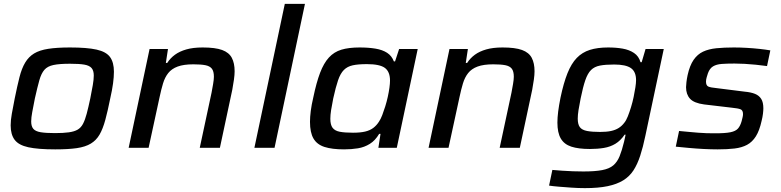

<svg xmlns="http://www.w3.org/2000/svg" viewBox="-20 -763 4032 991"><path d="M265 8Q176 8 126 -3Q76 -14 55.5 -41.5Q35 -69 35 -116Q35 -142 41 -176Q47 -210 56 -255Q69 -319 80.5 -364.5Q92 -410 110 -440Q128 -470 156 -487Q184 -504 229 -511Q274 -518 341 -518Q429 -518 478.5 -507Q528 -496 548 -468.5Q568 -441 568 -393Q568 -366 563.5 -332.5Q559 -299 549 -255Q536 -190 523.5 -144Q511 -98 494 -68.5Q477 -39 449 -22Q421 -5 377 1.5Q333 8 265 8ZM264 -76Q307 -76 335.5 -80Q364 -84 381 -94Q398 -104 408.5 -124Q419 -144 427.5 -176Q436 -208 446 -255Q454 -295 459 -324Q464 -353 464 -373Q464 -399 452.5 -412Q441 -425 415 -429.5Q389 -434 341 -434Q287 -434 256 -427.5Q225 -421 209 -402.5Q193 -384 183 -348.5Q173 -313 160 -255Q152 -214 146.5 -185Q141 -156 141 -136Q141 -111 152 -98Q163 -85 190 -80.5Q217 -76 264 -76Z M644 0 752 -510H847L836 -438H843Q859 -463 883 -480.5Q907 -498 942 -508Q977 -518 1026 -518Q1091 -518 1126.5 -505Q1162 -492 1176.5 -464.5Q1191 -437 1191 -395Q1191 -377 1187.5 -352Q1184 -327 1179 -300L1115 0H1011L1072 -285Q1076 -306 1080 -329.5Q1084 -353 1084 -367Q1084 -395 1073.5 -408.5Q1063 -422 1040 -426.5Q1017 -431 978 -431Q928 -431 897 -419.5Q866 -408 848.5 -386Q831 -364 821.5 -332.5Q812 -301 804 -263L747 0Z M1293 0 1450 -743H1554L1397 0Z M1756 8Q1694 8 1655 -4.5Q1616 -17 1598 -48Q1580 -79 1580 -134Q1580 -159 1584 -190.5Q1588 -222 1597 -260Q1613 -337 1632 -387Q1651 -437 1677.5 -466Q1704 -495 1742 -506.5Q1780 -518 1836 -518Q1882 -518 1918 -512Q1954 -506 1978 -490.5Q2002 -475 2013 -446H2019L2040 -510H2136L2028 0H1933L1944 -72H1937Q1917 -38 1889 -20.5Q1861 -3 1827.5 2.5Q1794 8 1756 8ZM1802 -78Q1840 -78 1865 -84Q1890 -90 1907 -103Q1924 -116 1936 -135Q1945 -148 1953 -169Q1961 -190 1968.5 -214Q1976 -238 1981.5 -263Q1987 -288 1990 -310Q1993 -332 1993 -347Q1993 -393 1966.5 -412.5Q1940 -432 1874 -432Q1829 -432 1801 -426Q1773 -420 1755 -402Q1737 -384 1725 -349Q1713 -314 1700 -255Q1693 -221 1689 -195Q1685 -169 1685 -150Q1685 -119 1696.5 -103.5Q1708 -88 1733.5 -83Q1759 -78 1802 -78Z M2192 0 2300 -510H2395L2384 -438H2391Q2407 -463 2431 -480.5Q2455 -498 2490 -508Q2525 -518 2574 -518Q2639 -518 2674.5 -505Q2710 -492 2724.5 -464.5Q2739 -437 2739 -395Q2739 -377 2735.5 -352Q2732 -327 2727 -300L2663 0H2559L2620 -285Q2624 -306 2628 -329.5Q2632 -353 2632 -367Q2632 -395 2621.5 -408.5Q2611 -422 2588 -426.5Q2565 -431 2526 -431Q2476 -431 2445 -419.5Q2414 -408 2396.5 -386Q2379 -364 2369.5 -332.5Q2360 -301 2352 -263L2295 0Z M2999 208Q2965 208 2929.5 205.5Q2894 203 2863.5 200.5Q2833 198 2814 195L2831 114Q2853 116 2880.5 118Q2908 120 2937 121Q2966 122 2991 122Q3051 122 3088 115Q3125 108 3145.5 90.5Q3166 73 3178 43.5Q3190 14 3201 -31Q3203 -41 3205.5 -51Q3208 -61 3209 -68H3204Q3183 -37 3156.5 -21Q3130 -5 3097 0.5Q3064 6 3025 6Q2966 6 2929 -6Q2892 -18 2874.5 -48Q2857 -78 2857 -130Q2857 -156 2861 -187.5Q2865 -219 2873 -259Q2889 -335 2909 -385Q2929 -435 2957 -464Q2985 -493 3024.5 -505.5Q3064 -518 3119 -518Q3160 -518 3194 -512Q3228 -506 3252.5 -489.5Q3277 -473 3286 -442H3292L3312 -510H3406L3311 -62Q3299 -4 3284.5 40.5Q3270 85 3249.5 116.5Q3229 148 3196.5 168Q3164 188 3116 198Q3068 208 2999 208ZM3077 -82Q3111 -82 3134 -87Q3157 -92 3173.5 -102.5Q3190 -113 3202 -129Q3212 -141 3220.5 -162.5Q3229 -184 3237 -210Q3245 -236 3250.5 -262.5Q3256 -289 3259.5 -312Q3263 -335 3263 -349Q3263 -393 3236.5 -411.5Q3210 -430 3150 -430Q3105 -430 3076.5 -424.5Q3048 -419 3030.5 -401.5Q3013 -384 3001 -349Q2989 -314 2977 -255Q2970 -221 2966 -195Q2962 -169 2962 -151Q2962 -121 2973 -106.5Q2984 -92 3010 -87Q3036 -82 3077 -82Z M3684 8Q3651 8 3612 6Q3573 4 3535.5 0.5Q3498 -3 3468 -6L3485 -87Q3514 -84 3538 -82Q3562 -80 3584 -78Q3606 -76 3628 -75.5Q3650 -75 3673 -75Q3724 -75 3750.5 -80.5Q3777 -86 3789 -99.5Q3801 -113 3808 -138Q3811 -150 3813 -158.5Q3815 -167 3815 -174Q3815 -194 3802 -199Q3789 -204 3758 -207L3614 -224Q3562 -231 3541.5 -253.5Q3521 -276 3521 -313Q3521 -322 3523 -339Q3525 -356 3529 -375Q3540 -425 3560 -454Q3580 -483 3609 -496.5Q3638 -510 3677.5 -514Q3717 -518 3768 -518Q3800 -518 3834.5 -516Q3869 -514 3901 -510.5Q3933 -507 3956 -503L3939 -422Q3910 -426 3880.5 -429Q3851 -432 3823 -433.5Q3795 -435 3771 -435Q3733 -435 3705.5 -433Q3678 -431 3660.5 -420.5Q3643 -410 3634 -385Q3631 -376 3627.5 -364Q3624 -352 3624 -342Q3624 -322 3635.5 -316.5Q3647 -311 3680 -308L3823 -290Q3856 -287 3877 -278.5Q3898 -270 3909 -252.5Q3920 -235 3920 -204Q3920 -193 3918 -176Q3916 -159 3911 -139Q3900 -89 3881.5 -59.5Q3863 -30 3836 -15.5Q3809 -1 3771.5 3.5Q3734 8 3684 8Z"/></svg>

Font: Saira SemiExpanded Medium
Style: Italic
Weight: 500
Width: 6
Italic angle: -12°
Designer: Hector Gatti with collaboration of the Omnibus-Type team
Foundry: Omnibus-Type
Version: Version 1.101